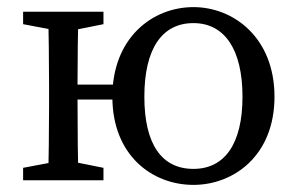

<svg xmlns="http://www.w3.org/2000/svg" viewBox="-20 -507 838 540"><path d="M45 0H271V-35L171 -55H151L45 -35V0ZM45 -439 151 -419H171L271 -439V-474H45V-439ZM115 0H201C199 -45 198 -146 198 -235V-264C198 -328 199 -429 201 -474H115C117 -429 118 -328 118 -264V-210C118 -146 117 -45 115 0ZM158 -227H359V-269H158V-227ZM524 13C637 13 752 -69 752 -235C752 -401 637 -487 524 -487C409 -487 296 -401 296 -235C296 -69 409 13 524 13ZM524 -32C435 -32 386 -101 386 -235C386 -369 435 -442 524 -442C611 -442 662 -369 662 -235C662 -101 611 -32 524 -32Z"/></svg>

Font: Source Serif Variable
Style: Regular
Weight: 389
Designer: Frank Grießhammer
Foundry: Adobe Systems Incorporated
Version: Version 3.001;hotconv 1.0.111;makeotfexe 2.5.65597